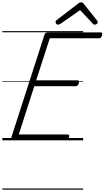

<svg xmlns="http://www.w3.org/2000/svg" viewBox="-20 -1195 891 1635"><path d="M99 0Q85 0 79 -5.5Q73 -11 76 -23L359 -900Q362 -910 369 -914.5Q376 -919 391 -919H837Q848 -919 850 -913Q852 -907 849 -894Q846 -881 839.5 -875Q833 -869 823 -869H404L288 -511H639Q650 -511 652 -504.5Q654 -498 651 -486Q647 -473 641 -467Q635 -461 625 -461H272L140 -50H556Q566 -50 568.5 -44Q571 -38 568 -25Q564 -12 557.5 -6Q551 0 542 0ZM474 -985Q465 -985 459 -992Q453 -999 453 -1006Q453 -1012 455 -1015.5Q457 -1019 461 -1023L641 -1161Q650 -1169 657 -1172Q664 -1175 672 -1175Q679 -1175 684.5 -1171.5Q690 -1168 695 -1160L806 -1021Q809 -1017 810.5 -1013Q812 -1009 812 -1005Q812 -996 803.5 -990.5Q795 -985 788 -985Q782 -985 777 -987.5Q772 -990 769 -995L662 -1109L496 -993Q489 -989 484 -987Q479 -985 474 -985ZM0 410H688V420H0ZM0 -20H688V0H0ZM0 -505H688V-500H0ZM0 -930H688V-920H0Z"/></svg>

Font: Playwrite DE LA Guides
Style: Regular
Weight: 400
Designer: Veronika Burian, José Scaglione
Foundry: TypeTogether
Version: Version 1.003